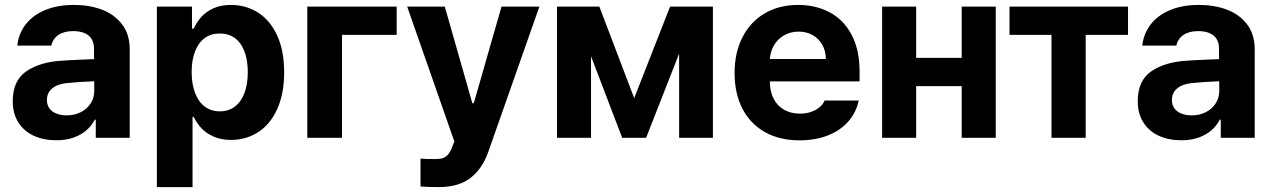

<svg xmlns="http://www.w3.org/2000/svg" viewBox="-20 -557 5144 776"><path d="M298.9 -225.3 252.1 -221.4Q213.5 -218 191.6 -200.2Q169.6 -182.4 169.6 -152.6Q169.6 -133 179.7 -119.1Q189.7 -105.2 207.9 -98Q226.1 -90.7 248.9 -90.7Q281.5 -90.7 307 -103.8Q332.5 -116.9 346.7 -139.5Q361 -162.1 361 -189.6L359.9 -360.7Q359.9 -383.3 350.3 -399.2Q340.7 -415.1 321.6 -423.2Q302.5 -431.3 275.7 -431.3Q239.5 -431.3 216.4 -415.9Q193.4 -400.5 187.5 -372.7H49.9Q54.6 -419.5 82.7 -456.9Q110.8 -494.3 160.9 -515.7Q210.9 -537.1 279.1 -537.1Q341 -537.1 391.6 -518.2Q442.1 -499.3 473.2 -458.9Q504.3 -418.5 504.3 -357.3V0H367.1V-73.4H363.2Q350.1 -48.4 328.7 -30Q307.3 -11.5 277.1 -0.8Q246.8 9.9 207.7 9.9Q156.4 9.9 116.8 -8.2Q77.1 -26.4 54.3 -62.1Q31.5 -97.8 31.5 -148.2Q31.5 -231.2 86.2 -268.7Q140.9 -306.3 228.5 -311.6Q243.2 -313.1 318.9 -316.4L366.9 -318.3L367.8 -229Q348 -228.4 298.9 -225.3Z M614 -530.3H755.9V-441.3H762.9Q775.7 -468.4 793.7 -488.7Q811.7 -509 841.9 -523.1Q872.1 -537.1 913.4 -537.1Q973.8 -537.1 1022.5 -506.4Q1071.3 -475.7 1099.9 -414.2Q1128.5 -352.8 1128.5 -264.8Q1128.5 -178.9 1100.7 -116.9Q1073 -55 1023.9 -23.2Q974.9 8.5 913.3 8.5Q872.9 8.5 842.8 -5.2Q812.6 -18.8 794.2 -38.6Q775.9 -58.3 762.9 -84.4H758.2V199.2H614ZM868.4 -107Q904.5 -107 930.1 -127Q955.6 -147 968.6 -182.8Q981.5 -218.5 981.5 -265.6Q981.5 -312.3 968.6 -347.6Q955.6 -382.9 930.3 -402.3Q905 -421.6 868.4 -421.6Q832.3 -421.6 806.9 -402.7Q781.5 -383.8 768.1 -348.7Q754.6 -313.6 754.6 -265.6Q754.6 -218.2 768.1 -182.2Q781.5 -146.2 807.1 -126.6Q832.7 -107 868.4 -107Z M1583.2 -416.1H1362.3V0H1221.9V-530.3H1583.2Z M1679.5 196.7V83.9L1703.9 85.5Q1718.9 85.9 1738.2 85.9Q1755.8 85.9 1767.5 82.9Q1779.1 79.9 1789.4 69.2Q1799.7 58.5 1807.4 37.3L1816.4 15L1625.7 -530.3H1777.7L1889.1 -139.8H1894.9L2006.9 -530.3H2160L1953.1 57.9Q1929.1 125.5 1881.2 162.4Q1833.3 199.2 1752.9 199.2Q1710.3 199.2 1679.5 196.7Z M2688.2 -530.3H2799.4L2591.3 0H2494.7L2292 -530.3H2402.4L2543.2 -160.4ZM2368.8 0H2231.2V-530.3H2368.8ZM2724.8 -530.3H2861.3V0H2724.8Z M2948.9 -262.4Q2948.9 -344 2980.8 -406.4Q3012.7 -468.9 3070.8 -503Q3128.9 -537.1 3205.7 -537.1Q3277.3 -537.1 3333.5 -507.1Q3389.6 -477.2 3421.9 -416.5Q3454.1 -355.8 3454.1 -268.6V-227.9H3008V-318.5H3317.7Q3317.7 -350.8 3303.7 -375.7Q3289.8 -400.7 3264.8 -415Q3239.8 -429.2 3207.9 -429.2Q3174.3 -429.2 3148 -413.7Q3121.7 -398.2 3106.8 -371.5Q3092 -344.8 3091.4 -313V-228.1Q3091.4 -188.3 3106.4 -158.7Q3121.4 -129.1 3149.1 -113.4Q3176.8 -97.7 3213.5 -97.7Q3237.7 -97.7 3257.7 -104.7Q3277.7 -111.6 3291.7 -123.1Q3305.8 -134.6 3312.8 -150.6H3450.7Q3440.2 -102.2 3408.4 -65.9Q3376.7 -29.5 3326.1 -9.7Q3275.5 10.2 3211.3 10.2Q3131.1 10.2 3071.9 -22.9Q3012.7 -56.1 2980.8 -117.6Q2948.9 -179.1 2948.9 -262.4Z M3913.3 -209H3635.7V-323.2H3913.3ZM3682.8 0H3545.2V-530.3H3682.8ZM4004.5 0H3866.9V-530.3H4004.5Z M4060.1 -530.3H4539.1V-416.1H4368V0H4229.8V-416.1H4060.1Z M4845.8 -225.3 4799 -221.4Q4760.4 -218 4738.5 -200.2Q4716.5 -182.4 4716.5 -152.6Q4716.5 -133 4726.5 -119.1Q4736.5 -105.2 4754.8 -98Q4773 -90.7 4795.8 -90.7Q4828.4 -90.7 4853.9 -103.8Q4879.3 -116.9 4893.6 -139.5Q4907.9 -162.1 4907.9 -189.6L4906.8 -360.7Q4906.8 -383.3 4897.2 -399.2Q4887.6 -415.1 4868.5 -423.2Q4849.4 -431.3 4822.6 -431.3Q4786.3 -431.3 4763.3 -415.9Q4740.3 -400.5 4734.4 -372.7H4596.8Q4601.5 -419.5 4629.6 -456.9Q4657.7 -494.3 4707.8 -515.7Q4757.8 -537.1 4825.9 -537.1Q4887.9 -537.1 4938.4 -518.2Q4989 -499.3 5020.1 -458.9Q5051.1 -418.5 5051.1 -357.3V0H4914V-73.4H4910Q4897 -48.4 4875.6 -30Q4854.2 -11.5 4823.9 -0.8Q4793.7 9.9 4754.6 9.9Q4703.3 9.9 4663.6 -8.2Q4624 -26.4 4601.2 -62.1Q4578.4 -97.8 4578.4 -148.2Q4578.4 -231.2 4633.1 -268.7Q4687.8 -306.3 4775.4 -311.6Q4790.1 -313.1 4865.8 -316.4L4913.7 -318.3L4914.7 -229Q4894.9 -228.4 4845.8 -225.3Z"/></svg>

Font: WEMIX Pretendard Variable
Style: Regular
Weight: 400
Designer: Base glyphs from Inter by Rasmus Andersson; Hangeul glyphs from Noto Sans CJK(Source Han Sans) by Jang Soo-young and Kan
Foundry: Kil Hyung-jin
Version: Version 1.000;Glyphs 3.2 (3208)